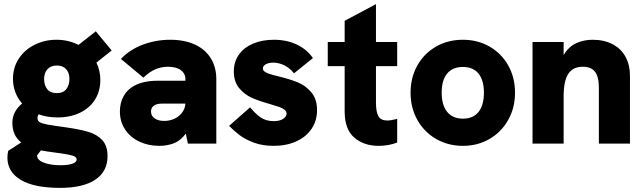

<svg xmlns="http://www.w3.org/2000/svg" viewBox="-20 -697 3127 932"><path d="M16 68Q16 51 20 35L83 -5.5Q40 -39 40 -101Q40 -129 52.5 -152.8Q65 -176.5 87.5 -194.5Q66 -219 54.5 -249.2Q43 -279.5 43 -314Q43 -370 71.8 -413.2Q100.5 -456.5 149 -480.2Q197.5 -504 254 -504Q312.5 -504 361 -479L445 -545L522 -452L448 -393Q467 -354 467 -309Q467 -254.5 441 -213.2Q415 -172 367.8 -149.5Q320.5 -127 259 -127Q208.5 -127 168 -142Q162 -134.5 162 -124Q162 -111.5 171.2 -105Q180.5 -98.5 206.2 -93.2Q232 -88 292 -80Q365 -70 408 -57.2Q451 -44.5 476.5 -16.8Q502 11 502 61Q502 135.5 442.5 175.2Q383 215 272 215Q145.5 215 80.8 176.2Q16 137.5 16 68ZM162 68Q168 85 199.8 95Q231.5 105 274 105Q310 105 331 97.8Q352 90.5 352 78Q352 68.5 342.8 63Q333.5 57.5 309.5 53Q285.5 48.5 236 42Q204.5 38 178.5 33L160 57Q160 62 162 68ZM256 -245Q287 -245 302 -264.5Q317 -284 317 -314Q317 -343.5 301 -361.2Q285 -379 256 -379Q226.5 -379 210.2 -361Q194 -343 194 -314Q194 -283.5 209.2 -264.2Q224.5 -245 256 -245Z M882 -48.5Q856 -13.5 823.2 -1.2Q790.5 11 753 11Q700 11 656.2 -9.8Q612.5 -30.5 587.2 -68.5Q562 -106.5 562 -156Q562 -198 580 -230.2Q598 -262.5 630 -280Q675.5 -305 744 -305H880V-313Q880 -340 857.8 -356.5Q835.5 -373 795 -373Q764.5 -373 735.8 -361.2Q707 -349.5 676 -320L567 -411Q611.5 -457.5 674.8 -480.8Q738 -504 806 -504Q875.5 -504 926 -480.8Q976.5 -457.5 1003.2 -414.2Q1030 -371 1030 -313V0H892ZM777 -110Q804 -110 827 -120.8Q850 -131.5 864.2 -150.8Q878.5 -170 880 -194H766Q741.5 -194 728 -185Q713 -174.5 713 -156Q713 -135 730.5 -122.5Q748 -110 777 -110Z M1092 -86 1194 -176Q1218.5 -146 1244.5 -127.5Q1270.5 -109 1309 -109Q1337.5 -109 1354.2 -119.8Q1371 -130.5 1371 -145Q1371 -156.5 1360.8 -164.5Q1350.5 -172.5 1335 -178Q1319.5 -183.5 1290 -192Q1238 -206.5 1202.5 -222.2Q1167 -238 1141 -269.2Q1115 -300.5 1115 -351Q1115 -396.5 1139.2 -431.2Q1163.5 -466 1207.8 -485Q1252 -504 1310 -504Q1371 -504 1420.5 -480.8Q1470 -457.5 1499 -415L1407 -341Q1389 -365 1361.8 -379Q1334.5 -393 1306 -393Q1284.5 -393 1270.2 -385Q1256 -377 1256 -365Q1256 -357 1262.5 -351Q1269 -345 1285.2 -339.2Q1301.5 -333.5 1333 -326Q1388 -312.5 1425.5 -297.2Q1463 -282 1491 -249.2Q1519 -216.5 1519 -162Q1519 -111 1492.5 -71.8Q1466 -32.5 1418.2 -10.8Q1370.5 11 1308 11Q1254.5 11 1212.8 -4.5Q1171 -20 1143.8 -40.5Q1116.5 -61 1092 -86Z M1653 -157V-376H1571V-493H1653V-596L1805 -677V-493H1908V-376H1805V-200Q1805 -153.5 1816.8 -132.8Q1828.5 -112 1860 -112Q1877.5 -112 1908 -120V-5Q1866 11 1818 11Q1746.5 11 1699.8 -29Q1653 -69 1653 -157Z M1973 -247Q1973 -320.5 2005.8 -379Q2038.5 -437.5 2096.5 -470.8Q2154.5 -504 2227 -504Q2299 -504 2356.8 -470.8Q2414.5 -437.5 2447.2 -379Q2480 -320.5 2480 -247Q2480 -174 2447 -115Q2414 -56 2356.2 -22.5Q2298.5 11 2227 11Q2155 11 2097 -22.5Q2039 -56 2006 -114.8Q1973 -173.5 1973 -247ZM2227 -121Q2276.5 -121 2302.8 -153.5Q2329 -186 2329 -247Q2329 -307.5 2302.8 -339.8Q2276.5 -372 2227 -372Q2177 -372 2150.5 -340Q2124 -308 2124 -247Q2124 -186.5 2150.8 -153.8Q2177.5 -121 2227 -121Z M2565 -493H2716V-429.5Q2739 -469.5 2776.2 -486.8Q2813.5 -504 2856 -504Q2912.5 -504 2953.5 -482.5Q2994.5 -461 3016.2 -421.5Q3038 -382 3038 -328V0H2887V-272Q2887 -324.5 2868.2 -348.8Q2849.5 -373 2809 -373Q2761 -373 2738.5 -338.5Q2716 -304 2716 -230V0H2565Z"/></svg>

Font: HK Grotesk Black
Style: Regular
Weight: 900
Designer: Alfredo Marco Pradil
Foundry: Hanken Design Co.
Version: Version 3.001